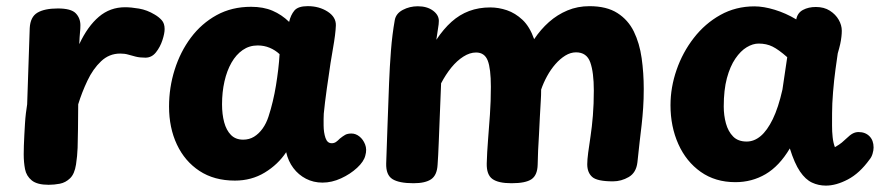

<svg xmlns="http://www.w3.org/2000/svg" viewBox="-20 -574 2822 613"><path d="M74.9 -484Q76.7 -520 99.5 -533.5Q122.3 -547 164.7 -547Q206.8 -547 221.7 -531.7Q236.7 -516.3 236.7 -493.2Q236.7 -482.4 235.4 -470.4Q234.1 -458.3 233.1 -433Q259.8 -490 295.6 -520.4Q331.4 -550.9 379.6 -550.9Q397.9 -550.9 423.7 -546.6Q449.6 -542.2 473.7 -527.6Q487.2 -519.8 496.4 -509.5Q505.6 -499.2 505.6 -481.3Q505.6 -467.2 498.5 -445.6Q491.4 -423.9 477.9 -406.9Q464.4 -389.9 444.4 -389.9Q426.3 -389.9 413.3 -393.2Q400.2 -396.4 389.3 -399.7Q378.3 -403 363.8 -403Q328.6 -403 302.7 -378.4Q276.8 -353.9 259.1 -316.4Q241.3 -278.9 229.7 -241Q229.2 -195.1 229 -161.8Q228.8 -128.6 227.8 -102.1Q226.8 -75.6 222.7 -48.8Q218 -18.4 203.6 -4.7Q189.2 9.1 170.9 12.6Q152.7 16 135.2 16Q98.7 16 81.4 2Q64.2 -12 59.9 -34Q55.7 -56 55.7 -81Q55.7 -93 56.2 -109Q56.7 -125 57.7 -143Q58.7 -161 59.7 -178.5Q60.7 -196 62.7 -212.5Q64.7 -229 66.7 -241Z M519.7 -234Q519.7 -294.6 537.7 -351.6Q555.7 -408.7 589.4 -453.8Q623.2 -499 671.6 -525.7Q720 -552.3 781.6 -552.3Q820.9 -552.3 850.2 -539.7Q879.6 -527.1 903.1 -504.1Q908.1 -526.1 919.9 -540.3Q931.8 -554.4 962.6 -554.4Q998.9 -554.4 1026.1 -536.9Q1053.3 -519.3 1052.3 -492.4Q1051.3 -465.3 1043 -418.7Q1034.7 -372 1028.7 -327Q1026.7 -313 1023.4 -291Q1020.2 -269 1017.7 -247.5Q1015.2 -226 1013.7 -211Q1012.9 -195.9 1013.2 -173.2Q1013.4 -150.6 1019.2 -133.6Q1025 -116.7 1039 -116.7Q1046.9 -116.7 1052.8 -120.8Q1058.7 -124.9 1065.1 -131.6Q1074.8 -139.4 1082.3 -143.6Q1089.9 -147.7 1102.2 -147.7Q1115.6 -147.7 1127.5 -138.3Q1139.4 -128.9 1145.7 -112.8Q1152 -96.7 1146.3 -77.2Q1141.7 -58.2 1120.1 -38.2Q1098.4 -18.1 1068.9 -4.6Q1039.4 9 1009.6 9Q980.8 9 956.8 -3.4Q932.9 -15.8 916.6 -37.5Q900.2 -59.2 893.7 -88.1Q867.6 -48.8 825.3 -23.1Q783.1 2.6 730 2.6Q663.7 2.6 616.8 -28.3Q569.9 -59.2 544.8 -112.6Q519.7 -166 519.7 -234ZM688.9 -241.1Q688.9 -209.2 695.7 -183.7Q702.6 -158.1 717.4 -143.1Q732.2 -128.1 756.3 -128.1Q775.8 -128.1 791.1 -137.5Q806.4 -146.9 818.3 -163.4Q830.2 -180 837.3 -202Q845 -225.4 850.9 -250.4Q856.9 -275.3 861.1 -301.2Q865.3 -327.1 868.3 -352.3Q871.3 -377.4 872.6 -401.1Q858.7 -414.1 840.9 -421.5Q823.1 -428.9 802.7 -428.9Q776 -428.9 754.9 -414.3Q733.8 -399.7 719.1 -374Q704.4 -348.3 696.7 -314.3Q688.9 -280.2 688.9 -241.1Z M1240.4 -509.8Q1244.2 -531 1266.2 -542.5Q1288.1 -554 1314 -554Q1343.3 -554 1362.2 -540.2Q1381.1 -526.3 1381.1 -507.3Q1381.1 -497.3 1378.6 -483.7Q1376.1 -470 1373.1 -447Q1396.1 -481.6 1421.6 -504.4Q1447.1 -527.3 1477.8 -538.8Q1508.6 -550.3 1545.3 -550.3Q1571.8 -550.3 1598.5 -541.3Q1625.2 -532.2 1648.3 -510.6Q1671.3 -488.9 1685.4 -448.9Q1706.1 -480 1732.7 -503.6Q1759.2 -527.1 1791.7 -540.7Q1824.2 -554.3 1862.1 -554.3Q1916.8 -554.3 1951.1 -532.4Q1985.4 -510.6 2003.7 -473.3Q2021.9 -436 2028.6 -388.5Q2035.3 -341 2035.3 -290Q2035.3 -257 2033.4 -229.7Q2031.6 -202.4 2028.6 -175.7Q2025.6 -149 2022.1 -120.3Q2018.6 -91.6 2015.1 -55.9Q2011.3 -22.7 1987.4 -8.8Q1963.6 5 1937.2 5Q1886.2 5 1870.6 -9.2Q1854.9 -23.3 1854.9 -49.6Q1854.9 -64 1857.9 -86.6Q1860.9 -109.2 1865.4 -138.7Q1869.9 -168.2 1872.9 -205.1Q1875.9 -242 1875.9 -285Q1875.9 -343.2 1864.5 -375.1Q1853.1 -406.9 1819.1 -406.9Q1801.8 -406.9 1784.9 -396.6Q1768.1 -386.2 1753.3 -369.3Q1738.4 -352.3 1726.7 -330.9Q1715 -309.6 1707.7 -288Q1707.7 -269 1706.7 -255Q1705.7 -241 1705.2 -228.5Q1704.7 -216 1703.7 -202Q1702.7 -173 1700.9 -145.3Q1699.2 -117.6 1698 -93.1Q1696.8 -68.6 1696.6 -48.1Q1695.8 -14.7 1676.9 -1.8Q1658.1 11 1613.2 11Q1570.9 11 1552.1 -2.6Q1533.2 -16.2 1534 -52.2Q1535 -87.9 1538.1 -126.6Q1541.2 -165.3 1544.2 -208.1Q1547.2 -250.8 1547.2 -296.8Q1547.2 -355.1 1537.1 -380.8Q1527 -406.4 1499.9 -406.4Q1480.1 -406.4 1459.6 -393.4Q1439 -380.4 1420.9 -358.2Q1402.9 -335.9 1388.3 -308Q1386.3 -258 1384.3 -208.3Q1382.3 -158.6 1380.7 -117.1Q1379.1 -75.6 1377.1 -48.1Q1375.3 -14.7 1356.6 -1.8Q1337.9 11 1300.2 11Q1254 11 1233 -2.2Q1212 -15.4 1213 -52.2Q1215.2 -106.7 1217.2 -173.3Q1219.2 -240 1222.2 -309Q1224.2 -361 1228.2 -412.5Q1232.2 -464 1240.4 -509.8Z M2616.8 18.6Q2593.1 18.6 2572.4 8.9Q2551.7 -0.8 2534.2 -26.4Q2516.7 -52.1 2501.7 -100.1Q2468 -43.6 2424.3 -18Q2380.6 7.6 2327.9 7.6Q2263.8 7.6 2217.2 -25.3Q2170.7 -58.2 2145.7 -114.1Q2120.7 -170 2120.7 -238Q2120.7 -295 2140.1 -350.9Q2159.4 -406.8 2195.1 -452.8Q2230.8 -498.9 2280 -526.3Q2329.2 -553.7 2388.7 -553.7Q2417.7 -553.7 2453.2 -542.9Q2488.7 -532.1 2522.2 -512.1Q2526 -532.9 2543.6 -542.3Q2561.2 -551.7 2584.7 -551.7Q2611 -551.7 2629.4 -539.9Q2647.9 -528.1 2657.7 -510.9Q2667.6 -493.7 2667.6 -476Q2667.6 -467 2666.4 -456.6Q2665.3 -446.2 2662.6 -433.5Q2659.8 -420.8 2654.7 -403.6Q2652.2 -386.8 2647.5 -352.7Q2642.8 -318.6 2639.7 -280.1Q2636.6 -241.6 2636.6 -212.7Q2636.6 -193.7 2636.5 -173.7Q2636.4 -153.8 2638.4 -136Q2640.3 -118.2 2645.6 -104.1Q2660.4 -112.6 2667.8 -118.9Q2675.1 -125.2 2682.1 -131.7Q2694.3 -143.6 2703 -148Q2711.7 -152.4 2721 -152.4Q2742.7 -152.4 2755.9 -139.1Q2769.1 -125.8 2769.1 -103.2Q2769.1 -93.9 2765.8 -83.1Q2762.6 -72.2 2756.2 -64.7Q2724.4 -20.7 2687 -1.1Q2649.6 18.6 2616.8 18.6ZM2363.9 -122.1Q2387.8 -122.1 2408.6 -139.6Q2429.4 -157.1 2447.3 -193.7Q2465.1 -230.3 2478.1 -288L2493.4 -391.4Q2465.7 -415.8 2446.4 -425.3Q2427.2 -434.9 2402.1 -434.9Q2383.6 -434.9 2364.1 -423.2Q2344.7 -411.6 2327.8 -386.9Q2311 -362.3 2300.8 -324.6Q2290.7 -286.8 2290.7 -234Q2290.7 -205.8 2297.7 -180Q2304.8 -154.2 2320.6 -138.2Q2336.3 -122.1 2363.9 -122.1Z"/></svg>

Font: Playpen Sans
Style: Regular
Weight: 400
Designer: Laura Meseguer, Veronika Burian, José Scaglione, Kostas Bartsokas, Vera Evstafieva, Tom Grace, Yorlmar Campos
Foundry: TypeTogether
Version: Version 2.000